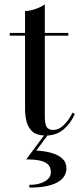

<svg xmlns="http://www.w3.org/2000/svg" viewBox="-20 -610 377 874"><path d="M188.5 7Q147.5 7 127.5 -11.2Q107.5 -29.5 100.8 -56.8Q94 -84 94 -111.5V-560Q116.5 -560 142.8 -569.5Q169 -579 184 -590V-81.5Q184 -44 193 -31.2Q202 -18.5 222.5 -18.5Q248.5 -18.5 272.2 -42.5Q296 -66.5 310 -97.5L320.5 -91Q301.5 -47.5 268.5 -20.2Q235.5 7 188.5 7ZM24.5 -447.5V-460H291V-447.5ZM113.5 244V231.5Q158 231.5 184.8 215.2Q211.5 199 211.5 174.5Q211.5 149.5 197 137Q182.5 124.5 157.2 120Q132 115.5 99.5 115.5L186 -1H202L145 75.5Q181 77 212.2 85.5Q243.5 94 263 111.2Q282.5 128.5 282.5 156.5Q282.5 181.5 265.5 201.2Q248.5 221 211.2 232.5Q174 244 113.5 244Z"/></svg>

Font: Bodoni Moda 18pt
Style: Regular
Weight: 400
Designer: Owen Earl
Foundry: indestructible type
Version: Version 2.005